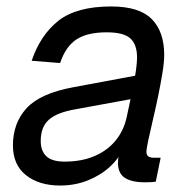

<svg xmlns="http://www.w3.org/2000/svg" viewBox="-20 -562 584 594"><path d="M405 -259 214 -224Q156 -214 131 -191.5Q106 -169 106 -126Q106 -95 123.5 -78.5Q141 -62 180 -62Q232 -62 272 -79Q312 -96 337.5 -127Q363 -158 372 -200Q375 -215 380.5 -239.5Q386 -264 391.5 -291.5Q397 -319 400.5 -343.5Q404 -368 404 -384Q404 -424 383.5 -443Q363 -462 310 -462Q250 -462 216.5 -440Q183 -418 166 -367L78 -374Q105 -454 161 -498Q217 -542 324 -542Q411 -542 449.5 -503Q488 -464 488 -392Q488 -370 482.5 -336Q477 -302 469 -263.5Q461 -225 452.5 -189Q444 -153 438.5 -127Q433 -101 433 -93Q433 -83 438.5 -78.5Q444 -74 456 -74H477L462 0Q457 1 447.5 1.5Q438 2 428 2Q387 2 366 -12Q345 -26 345 -58Q345 -69 347.5 -82Q350 -95 354 -110L364 -108Q350 -74 321 -47Q292 -20 252 -4Q212 12 166 12Q101 12 60.5 -20Q20 -52 20 -112Q20 -181 62 -227Q104 -273 206 -292L421 -332Z"/></svg>

Font: Geist
Style: Italic
Weight: 400
Italic angle: -12°
Designer: Basement.studio, Andrés Briganti, Mateo Zaragoza
Foundry: Basement.studio, Vercel, Andrés Briganti, Guido Ferreyra, Mateo Zaragoza
Version: Version 1.500